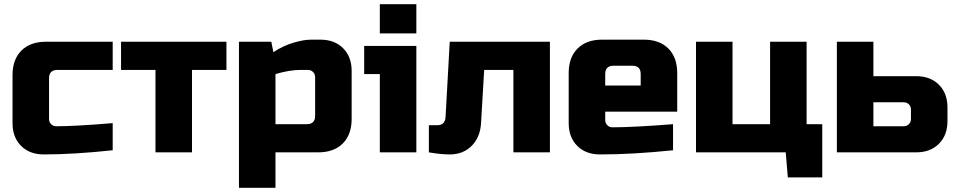

<svg xmlns="http://www.w3.org/2000/svg" viewBox="-20 -730 4580 920"><path d="M520 -10Q333 10 190 10Q122 10 81 -31Q40 -72 40 -140V-370Q40 -445 82.5 -487.5Q125 -530 200 -530H520V-395H255Q215 -395 215 -355V-160Q215 -145 225 -135Q235 -125 250 -125Q340 -125 520 -140Z M900 -395V0H725V-395H560V-530H1065V-395Z M1420 -395Q1367 -395 1300 -375V-135H1450Q1490 -135 1490 -175V-360Q1490 -375 1480 -385Q1470 -395 1455 -395ZM1300 0V170H1125V-530H1280L1290 -480Q1337 -511 1386.5 -525.5Q1436 -540 1470 -540H1515Q1583 -540 1624 -499Q1665 -458 1665 -390V-160Q1665 -85 1622.5 -42.5Q1580 0 1505 0Z M1975 -510V0H1800V-375H1725V-510ZM1800 -710H1975V-570H1800Z M2135 10Q2092 10 2035 0V-130H2075Q2113 -130 2115 -170L2135 -530H2615V0H2440V-395H2300L2285 -140Q2281 -72 2240 -31Q2199 10 2135 10Z M2920 -415Q2880 -415 2880 -375V-320H3050V-375Q3050 -415 3010 -415ZM3205 -10Q3012 10 2855 10Q2787 10 2746 -31Q2705 -72 2705 -140V-380Q2705 -455 2747.5 -497.5Q2790 -540 2865 -540H3065Q3140 -540 3182.5 -497.5Q3225 -455 3225 -380V-195H2880V-155Q2880 -140 2890 -130Q2900 -120 2915 -120Q3014 -120 3205 -135Z M3745 0H3315V-530H3490V-135H3670V-530H3845V-135H3920V120H3755Z M3990 0V-530H4165V-365H4370Q4438 -365 4479 -324Q4520 -283 4520 -215V-150Q4520 -82 4479 -41Q4438 0 4370 0ZM4310 -125Q4325 -125 4335 -135Q4345 -145 4345 -160V-205Q4345 -220 4335 -230Q4325 -240 4310 -240H4165V-125Z"/></svg>

Font: Russo One
Style: Regular
Weight: 400
Designer: Jovanny lemonad
Foundry: Jovanny Lemonad
Version: Version 1.001